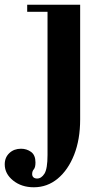

<svg xmlns="http://www.w3.org/2000/svg" viewBox="-100 -470 438 812"><path d="M43 322Q-9 322 -44.5 293.5Q-80 265 -80 225Q-80 196 -60.5 177.5Q-41 159 -11 159Q13 159 31.5 172.5Q50 186 50 217Q50 238 43 246Q36 254 36 266Q36 275 41.5 280Q47 285 57 285Q75 285 88 264.5Q101 244 101 185V-420H15V-450H239V35Q239 120 213.5 184.5Q188 249 144 285.5Q100 322 43 322Z"/></svg>

Font: Libre Bodoni
Style: Bold
Weight: 700
Designer: Pablo Impallari, Rodrigo Fuenzalida
Foundry: Impallari Type
Version: Version 2.005;gftools[0.9.23]